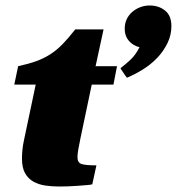

<svg xmlns="http://www.w3.org/2000/svg" viewBox="-20 -671 644 699"><path d="M46 -430Q83 -438 111 -448Q139 -458 162.5 -473Q186 -488 207.5 -510Q229 -532 254 -564H357L328 -430H406L393 -363H314L273 -168Q268 -145 265 -127Q262 -109 262 -99Q262 -79 276.5 -74Q291 -69 331 -69L316 0Q309 2 294.5 3Q280 4 262.5 5.5Q245 7 226.5 7.5Q208 8 194 8Q169 8 145 4.5Q121 1 102 -9.5Q83 -20 71.5 -40Q60 -60 60 -94Q60 -106 61.5 -124Q63 -142 68 -164L110 -363H32ZM419 -423Q435 -435 454 -452.5Q473 -470 488 -499Q464 -505 449 -522.5Q434 -540 434 -566Q434 -586 441.5 -601.5Q449 -617 462 -628Q475 -639 491 -645Q507 -651 525 -651Q558 -651 581 -632.5Q604 -614 604 -576Q604 -543 589.5 -513.5Q575 -484 552 -460Q529 -436 500 -418Q471 -400 442 -388Q435 -397 430 -405Q425 -412 421.5 -417.5Q418 -423 419 -423Z"/></svg>

Font: Racing Sans One
Style: Regular
Weight: 400
Designer: Pablo Impallari, Rodrigo Fuenzalida
Foundry: Pablo Impallari, Rodrigo Fuenzalida
Version: Version 1.001; ttfautohint (v0.8) -G 200 -r 50